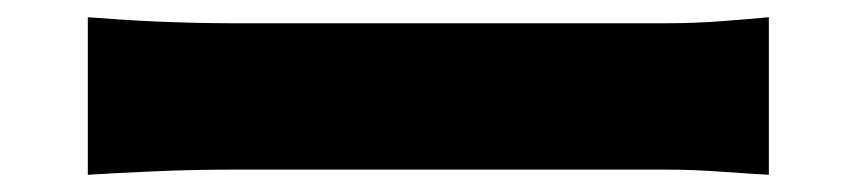

<svg xmlns="http://www.w3.org/2000/svg" viewBox="-20 -479 996 223"><path d="M82 -459Q96 -458 117 -456.5Q138 -455 161.5 -454Q185 -453 207.5 -452.5Q230 -452 248 -452H755Q787 -452 819.5 -454.5Q852 -457 873 -459V-276Q854 -277 819 -279.5Q784 -282 755 -282H248Q227 -282 204 -281.5Q181 -281 159 -280Q137 -279 117 -278Q97 -277 82 -276Z"/></svg>

Font: Kinto Sans Black
Style: Regular
Weight: 900
Designer: Authors: Ryoko NISHIZUKA  (kana & ideographs); Paul D. Hunt (Latin, Greek & Cyrillic); Wenlong ZHANG  (bopomofo); Sandol
Foundry: Adobe Systems Incorporated, ookami Inc.
Version: Version 0.001